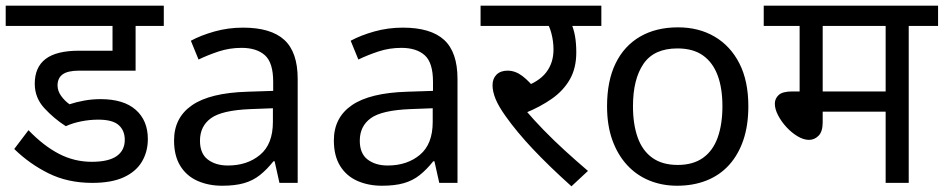

<svg xmlns="http://www.w3.org/2000/svg" viewBox="-30 -642 3313 674"><path d="M315 -222Q285 -222 255 -216Q225 -210 201 -199Q159 -226 125.5 -262.5Q92 -299 92 -348Q92 -406 130 -435Q168 -464 247 -464H365V-551H-10V-622H545V-551H446V-394H248Q208 -394 190 -381Q172 -368 172 -342Q172 -323 184.5 -305.5Q197 -288 214 -276Q238 -284 266 -289Q294 -294 323 -294Q404 -294 446.5 -256.5Q489 -219 489 -154Q489 -110 468.5 -75Q448 -40 405 -20Q362 0 294 0Q208 0 140.5 -33.5Q73 -67 20 -119L70 -185Q123 -130 177 -102Q231 -74 292 -74Q351 -74 379.5 -94Q408 -114 408 -151Q408 -184 386.5 -203Q365 -222 315 -222Z M823 -545Q921 -545 968 -502Q1015 -459 1015 -365V0H951L934 -76H930Q907 -47 882.5 -27.5Q858 -8 826.5 1Q795 10 750 10Q702 10 663.5 -7Q625 -24 603 -59.5Q581 -95 581 -149Q581 -229 644 -272.5Q707 -316 838 -320L929 -323V-355Q929 -422 900 -448Q871 -474 818 -474Q776 -474 738 -461.5Q700 -449 667 -433L640 -499Q675 -518 723 -531.5Q771 -545 823 -545ZM849 -259Q749 -255 710.5 -227Q672 -199 672 -148Q672 -103 699.5 -82Q727 -61 770 -61Q838 -61 883 -98.5Q928 -136 928 -214V-262Z M1384 -545Q1482 -545 1529 -502Q1576 -459 1576 -365V0H1512L1495 -76H1491Q1468 -47 1443.5 -27.5Q1419 -8 1387.5 1Q1356 10 1311 10Q1263 10 1224.5 -7Q1186 -24 1164 -59.5Q1142 -95 1142 -149Q1142 -229 1205 -272.5Q1268 -316 1399 -320L1490 -323V-355Q1490 -422 1461 -448Q1432 -474 1379 -474Q1337 -474 1299 -461.5Q1261 -449 1228 -433L1201 -499Q1236 -518 1284 -531.5Q1332 -545 1384 -545ZM1410 -259Q1310 -255 1271.5 -227Q1233 -199 1233 -148Q1233 -103 1260.5 -82Q1288 -61 1331 -61Q1399 -61 1444 -98.5Q1489 -136 1489 -214V-262Z M1941 -551 1973 -566Q1984 -541 1988.5 -515.5Q1993 -490 1993 -458Q1993 -403 1970.5 -363.5Q1948 -324 1907.5 -295.5Q1867 -267 1813 -245L1815 -255Q1843 -222 1878.5 -185.5Q1914 -149 1953.5 -113Q1993 -77 2034 -42L1976 12Q1897 -59 1840.5 -119Q1784 -179 1745 -234Q1720 -269 1709.5 -295Q1699 -321 1699 -343Q1699 -366 1713 -380Q1727 -394 1752 -394Q1779 -394 1804 -375Q1829 -356 1854 -323L1804 -335Q1861 -354 1887 -387.5Q1913 -421 1913 -468Q1913 -497 1905.5 -525.5Q1898 -554 1887 -565L1932 -551H1657V-622H2081V-551Z M2597 -269Q2597 -202 2579.5 -150.5Q2562 -99 2529.5 -63Q2497 -27 2450.5 -8.5Q2404 10 2347 10Q2294 10 2249 -8.5Q2204 -27 2171 -63Q2138 -99 2119.5 -150.5Q2101 -202 2101 -269Q2101 -358 2131 -419.5Q2161 -481 2217 -513.5Q2273 -546 2350 -546Q2423 -546 2478.5 -513.5Q2534 -481 2565.5 -419.5Q2597 -358 2597 -269ZM2192 -269Q2192 -206 2208.5 -159.5Q2225 -113 2260 -88Q2295 -63 2349 -63Q2403 -63 2438 -88Q2473 -113 2489.5 -159.5Q2506 -206 2506 -269Q2506 -333 2489 -378Q2472 -423 2437.5 -447.5Q2403 -472 2348 -472Q2266 -472 2229 -418Q2192 -364 2192 -269Z M3160 -551V0H3079V-250H2858V-213Q2858 -180 2843.5 -165.5Q2829 -151 2810 -151Q2791 -151 2770 -163.5Q2749 -176 2731 -195.5Q2713 -215 2701.5 -237Q2690 -259 2690 -278Q2690 -296 2703.5 -308.5Q2717 -321 2751 -321H2777V-551H2651V-622H3263V-551ZM3079 -551H2858V-321H3079Z"/></svg>

Font: lhindi15
Style: Regular
Weight: 400
Designer: Jelle Bosma - Monotype Design Team
Foundry: Monotype Imaging Inc.
Version: Version 2.006